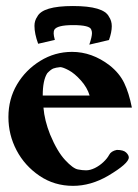

<svg xmlns="http://www.w3.org/2000/svg" viewBox="-20 -601 456 634"><path d="M220.7 -581.1Q322.3 -581.1 339.8 -545.9Q349.1 -532.2 349.1 -514.6Q349.1 -494.6 339.8 -468.8L274.9 -453.6Q283.7 -479.5 283.7 -491.7Q283.7 -498 281.2 -503.4Q276.4 -518.1 221.2 -518.1Q168 -518.1 159.2 -502.4Q157.2 -499 157.2 -490.2Q157.2 -483.9 161.1 -469.2L106 -456.5Q93.8 -489.7 93.8 -515.6Q93.8 -532.7 103 -545.9Q120.6 -581.1 220.7 -581.1ZM221.2 12.7Q159.2 12.7 110.4 -20.5Q61.5 -53.7 34.7 -104.7Q7.8 -155.8 7.8 -214.4Q7.8 -273.9 36.1 -322Q64.5 -370.1 112.8 -399.9Q161.1 -429.7 217.8 -429.7Q283.7 -429.7 341.8 -385.3Q374.5 -359.4 390.1 -326.9Q405.8 -294.4 415.5 -245.6H123.5Q127 -203.1 145.5 -156.7Q168.9 -100.6 195.1 -72.5Q221.2 -44.4 237.3 -41.5Q252 -38.6 264.2 -38.6Q277.8 -38.6 293.2 -46.1Q308.6 -53.7 321.3 -65.7Q334 -77.6 340.3 -89.4Q346.7 -102.1 365.7 -106Q387.7 -106 396.5 -97.4Q405.3 -88.9 405.3 -81.1Q405.3 -61 336.9 -20.5Q279.8 12.7 221.2 12.7ZM275.9 -285.6Q268.1 -312 247.3 -335.2Q226.6 -358.4 207.5 -368.7Q188.5 -378.9 179.2 -379.4Q164.1 -377.9 156 -374.8Q147.9 -371.6 136.2 -359.4Q121.1 -336.4 121.1 -285.6Z"/></svg>

Font: Quaaykop
Style: Bold
Weight: 700
Designer: Tup Wanders
Foundry: Free font, DO NOT SELL
Version: Version 1.00;July 31, 2023;FontCreator 11.5.0.2430 64-bit